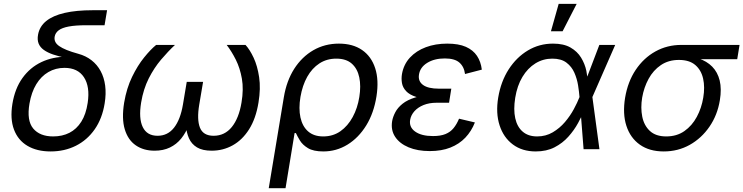

<svg xmlns="http://www.w3.org/2000/svg" viewBox="-20 -781 3891 1005"><path d="M245.1 11.7Q173.3 11.7 123.8 -17.6Q74.2 -46.9 53.2 -102.8Q32.2 -158.7 44.9 -237.3Q58.1 -317.9 97.7 -372.8Q137.2 -427.7 196.3 -455.8Q255.4 -483.9 326.7 -483.9L325.7 -478Q287.1 -485.8 257.8 -495.8Q228.5 -505.9 209.2 -519.8Q189.9 -533.7 182.1 -553.2Q174.3 -572.8 179.2 -599.6Q187 -642.6 221.9 -670.9Q256.8 -699.2 318.1 -713.4Q379.4 -727.5 465.3 -727.5H540.5L527.3 -648.9H432.6Q376 -648.9 340.3 -642.3Q304.7 -635.7 287.1 -622.3Q269.5 -608.9 266.1 -588.9Q263.7 -574.7 269.3 -562.5Q274.9 -550.3 289.8 -539.8Q304.7 -529.3 329.3 -519.3Q354 -509.3 389.6 -499.5Q429.2 -488.8 459 -465.6Q488.8 -442.4 506.8 -408.9Q524.9 -375.5 530.5 -332.8Q536.1 -290 527.8 -239.7Q515.1 -160.6 475.8 -104.2Q436.5 -47.9 377.2 -18.1Q317.9 11.7 245.1 11.7ZM258.3 -66.9Q306.2 -66.9 343.5 -85.9Q380.9 -105 405.5 -144Q430.2 -183.1 439 -242.7Q451.7 -327.6 419.4 -376.7Q387.2 -425.8 317.4 -425.8Q271 -425.8 233.2 -403.8Q195.3 -381.8 169.9 -340.1Q144.5 -298.3 134.3 -238.8Q119.1 -149.9 153.8 -108.4Q188.5 -66.9 258.3 -66.9Z M789.1 7.8Q731.4 7.8 690.7 -20.3Q649.9 -48.3 633.1 -104.2Q616.2 -160.2 629.9 -244.1Q642.6 -319.3 671.4 -378.7Q700.2 -438 734.4 -480.2Q768.6 -522.5 797.4 -545.9H896Q859.9 -512.2 823.2 -469Q786.6 -425.8 758.5 -370.4Q730.5 -314.9 718.8 -244.6Q705.1 -161.1 727.3 -115.7Q749.5 -70.3 804.7 -70.3Q857.9 -70.3 891.1 -112.8Q924.3 -155.3 937.5 -233.4L957.5 -352.5H1043L1022.9 -233.4Q1009.8 -155.3 1026.6 -112.8Q1043.5 -70.3 1098.1 -70.3Q1156.2 -70.3 1193.4 -116.2Q1230.5 -162.1 1244.1 -244.1Q1255.9 -314 1246.1 -369.4Q1236.3 -424.8 1214.4 -468.5Q1192.4 -512.2 1166.5 -545.9H1265.1Q1287.6 -521.5 1307.6 -478.8Q1327.6 -436 1336.4 -377Q1345.2 -317.9 1333 -244.1Q1319.3 -160.2 1283.9 -104.2Q1248.5 -48.3 1198 -20.3Q1147.5 7.8 1087.9 7.8Q1040 7.8 1011.2 -9.5Q982.4 -26.9 969 -57.4Q955.6 -87.9 952.6 -127.4H968.8Q953.1 -86.4 928.5 -55.9Q903.8 -25.4 869.1 -8.8Q834.5 7.8 789.1 7.8Z M1386.7 204.1 1465.8 -272.5Q1480 -357.9 1520 -420.7Q1560.1 -483.4 1620.1 -518.1Q1680.2 -552.7 1753.9 -552.7Q1826.7 -552.7 1875.2 -519.3Q1923.8 -485.8 1943.8 -424.1Q1963.9 -362.3 1950.7 -277.3Q1937 -189.5 1897 -124.5Q1856.9 -59.6 1798.8 -23.9Q1740.7 11.7 1672.4 11.7Q1620.6 11.7 1592 -5.6Q1563.5 -22.9 1549.8 -45.7Q1536.1 -68.4 1528.8 -84.5H1522L1474.6 204.1ZM1671.9 -66.9Q1723.1 -66.9 1762 -94.2Q1800.8 -121.6 1826.2 -168.5Q1851.6 -215.3 1860.8 -273.4Q1870.1 -330.6 1860.6 -376Q1851.1 -421.4 1821.5 -447.8Q1792 -474.1 1740.2 -474.1Q1690.4 -474.1 1651.9 -449Q1613.3 -423.8 1588.1 -378.9Q1563 -334 1552.7 -273.9Q1542.5 -212.9 1552.7 -166Q1563 -119.1 1593 -93Q1623 -66.9 1671.9 -66.9Z M2229.5 9.8Q2165.5 9.8 2118.4 -10Q2071.3 -29.8 2048.1 -65.2Q2024.9 -100.6 2032.7 -147.5Q2036.6 -169.4 2049.1 -193.4Q2061.5 -217.3 2086.9 -237.8Q2112.3 -258.3 2154.8 -271.2Q2197.3 -284.2 2260.7 -284.2H2336.9L2330.6 -243.2H2265.1Q2226.6 -243.2 2197 -231.2Q2167.5 -219.2 2149.4 -199Q2131.3 -178.7 2127 -154.3Q2120.1 -115.7 2153.1 -92.3Q2186 -68.8 2246.6 -68.8Q2286.1 -68.8 2311.8 -79.3Q2337.4 -89.8 2354 -110.1Q2370.6 -130.4 2382.8 -159.7L2465.8 -140.1Q2447.8 -94.2 2415.8 -60.5Q2383.8 -26.9 2337.4 -8.5Q2291 9.8 2229.5 9.8ZM2257.3 -261.7Q2196.3 -261.7 2159.9 -273.2Q2123.5 -284.7 2105.7 -304Q2087.9 -323.2 2084 -346.4Q2080.1 -369.6 2084 -393.1Q2092.8 -443.8 2125.7 -479.5Q2158.7 -515.1 2209 -533.9Q2259.3 -552.7 2320.8 -552.7Q2380.4 -552.7 2418.5 -535.9Q2456.5 -519 2476.8 -488.5Q2497.1 -458 2502 -416.5L2414.1 -393.6Q2409.2 -432.1 2384.5 -453.6Q2359.9 -475.1 2308.1 -475.1Q2253.4 -475.1 2215.8 -451.7Q2178.2 -428.2 2172.9 -389.2Q2168 -355.5 2194.6 -336.2Q2221.2 -316.9 2276.9 -316.9H2342.3L2333.5 -261.7Z M2784.2 11.7Q2713.4 11.7 2664.6 -24.7Q2615.7 -61 2595 -125Q2574.2 -189 2587.9 -271Q2602.1 -355 2642.8 -418.2Q2683.6 -481.4 2743.4 -517.1Q2803.2 -552.7 2874.5 -552.7Q2930.7 -552.7 2966.3 -532.2Q3002 -511.7 3021.7 -479.2Q3041.5 -446.8 3049.1 -410.4Q3056.6 -374 3057.1 -342.3H3088.9L3080.6 -274.4L3117.7 0H3034.7L3013.2 -274.4Q3011.2 -300.3 3005.9 -334.2Q3000.5 -368.2 2986.6 -400.1Q2972.7 -432.1 2945.1 -453.1Q2917.5 -474.1 2871.1 -474.1Q2822.8 -474.1 2782.5 -449.2Q2742.2 -424.3 2714.6 -378.4Q2687 -332.5 2676.8 -269Q2667 -207.5 2677 -162.1Q2687 -116.7 2716.1 -91.8Q2745.1 -66.9 2791.5 -66.9Q2836.9 -66.9 2873.3 -88.4Q2909.7 -109.9 2937.3 -142.3Q2964.8 -174.8 2983.6 -209.7Q3002.4 -244.6 3012.7 -271.5L3117.2 -545.9H3200.2L3080.1 -271.5L3066.4 -206.5H3039.6Q3026.4 -174.8 3005.9 -137.2Q2985.4 -99.6 2955.1 -65.7Q2924.8 -31.7 2882.8 -10Q2840.8 11.7 2784.2 11.7ZM2863.8 -617.2 2904.3 -760.7H2998.5L2924.8 -617.2Z M3454.1 11.7Q3379.4 11.7 3329.3 -23.7Q3279.3 -59.1 3258.8 -122.3Q3238.3 -185.5 3252 -269.5Q3266.1 -353.5 3307.6 -415.5Q3349.1 -477.5 3410.6 -511.7Q3472.2 -545.9 3546.4 -545.9H3851.1L3838.9 -471.2H3599.6L3533.7 -467.3Q3479 -467.3 3439.2 -440.2Q3399.4 -413.1 3375 -368.4Q3350.6 -323.7 3341.3 -270Q3332.5 -216.8 3341.8 -170.4Q3351.1 -124 3381.8 -95.5Q3412.6 -66.9 3467.3 -66.9Q3522.5 -66.9 3562.5 -95Q3602.5 -123 3627.4 -169.4Q3652.3 -215.8 3661.1 -270Q3670.4 -324.7 3660.4 -369.4Q3650.4 -414.1 3619.4 -440.7Q3588.4 -467.3 3533.7 -467.3L3537.6 -489.3Q3592.8 -489.3 3636.2 -475.1Q3679.7 -460.9 3708 -432.1Q3736.3 -403.3 3747.1 -359.6Q3757.8 -315.9 3748 -256.3Q3735.4 -178.7 3693.8 -118.2Q3652.3 -57.6 3590.6 -22.9Q3528.8 11.7 3454.1 11.7Z"/></svg>

Font: Adwaita Sans
Style: Italic
Weight: 400
Italic angle: -9.39999°
Designer: Rasmus Andersson
Foundry: rsms
Version: Version 4.001;git-9221beed3